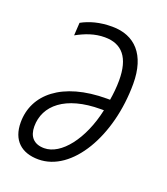

<svg xmlns="http://www.w3.org/2000/svg" viewBox="-108 -618 613 705"><g transform="rotate(20 198.5 -265.5)"><path d="M122 10C253 10 355 -165 355 -370C355 -483 300 -541 211 -541C162 -541 124 -530 93 -513L90 -463C125 -482 159 -495 199 -495C267 -495 302 -452 302 -364C302 -337 299 -310 295 -286H283C108 -286 15 -205 15 -96C15 -26 56 10 122 10ZM128 -36C87 -36 67 -60 67 -99C67 -181 137 -242 275 -242H287C261 -121 194 -36 128 -36Z"/></g></svg>

Font: Noto Sans Condensed Light
Style: Italic
Weight: 300
Width: 3
Italic angle: -12°
Designer: Monotype Design Team
Foundry: Monotype Imaging Inc.
Version: Version 2.013